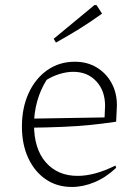

<svg xmlns="http://www.w3.org/2000/svg" viewBox="-20 -735 535 762"><path d="M265 7Q206 7 161.5 -23.5Q117 -54 92 -108Q67 -162 67 -233Q67 -307 93.5 -365Q120 -423 167.5 -456.5Q215 -490 277 -490Q326 -490 363.5 -467.5Q401 -445 422.5 -406Q444 -367 444 -317L441 -252Q388 -244 337.5 -239Q287 -234 228.5 -231.5Q170 -229 94 -228V-264L395 -269L397 -315Q397 -375 362 -412.5Q327 -450 271 -450Q245 -450 217 -441.5Q189 -433 165 -418Q140 -378 127.5 -332.5Q115 -287 115 -241Q115 -144 162 -90.5Q209 -37 288 -37Q356 -37 438 -78L441 -69Q401 -31 355.5 -12Q310 7 265 7ZM202 -566 193 -581 355 -715H363L385 -681Q341 -649 295 -620.5Q249 -592 202 -566Z"/></svg>

Font: Piazzolla Thin Thin
Style: Regular
Weight: 250
Version: Version 2.005